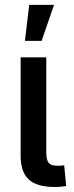

<svg xmlns="http://www.w3.org/2000/svg" viewBox="-20 -764 303 786"><path d="M204.6 1.5Q130.9 1.5 97.7 -29.3Q64.5 -60.1 64.5 -125.5V-529.3H169.4V-141.1Q169.4 -109.4 179.2 -97.4Q189 -85.4 216.3 -85.4Q224.6 -85.4 231.2 -85.9Q237.8 -86.4 242.7 -87.4L251 -2.4Q241.7 -1 229.5 0.2Q217.3 1.5 204.6 1.5ZM82 -596.7 99.6 -744.1H201.2L150.4 -596.7Z"/></svg>

Font: Inter 24pt Medium
Style: Regular
Weight: 500
Designer: Rasmus Andersson
Foundry: rsms
Version: Version 4.001;git-66647c0bb